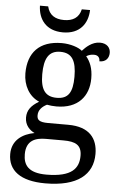

<svg xmlns="http://www.w3.org/2000/svg" viewBox="-63 -786 665 1069"><g transform="rotate(5 269.0 -251.5)"><path d="M256 -606C351 -606 394 -668 396 -743H350C339 -695 305 -675 256 -675C207 -675 173 -695 162 -743H116C118 -668 161 -606 256 -606ZM231 240C412 240 496 168 496 53C496 -33 450 -96 331 -96H218C166 -96 156 -110 156 -134C156 -164 177 -184 203 -197C216 -194 240 -192 256 -192C377 -192 436 -265 436 -364C436 -421 420 -457 397 -485C410 -493 423 -497 440 -497C467 -497 473 -478 473 -463C510 -463 526 -487 526 -515C526 -543 507 -567 467 -567C423 -567 389 -534 370 -513C351 -530 304 -546 256 -546C130 -546 68 -476 68 -361C68 -294 101 -234 158 -210C113 -183 93 -156 93 -116C93 -73 121 -46 148 -34C82 -22 23 16 23 94C23 186 92 240 231 240ZM253 -240C189 -240 162 -279 162 -364C162 -453 188 -497 252 -497C317 -497 342 -455 342 -365C342 -278 318 -240 253 -240ZM233 191C131 191 104 147 104 88C104 9 158 -7 214 -7H312C378 -7 414 9 414 70C414 140 376 191 233 191Z"/></g></svg>

Font: Noto Fangsong KSS Vertical
Style: Regular
Weight: 400
Designer: LIU Zhao, ZHANG Congyu, Kushim JIANG
Foundry: Guyu Beijing Co. Ltd.
Version: Version 1.000;November 16, 2022;FontCreator 11.5.0.2427 64-b